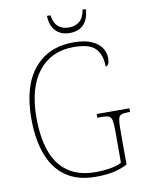

<svg xmlns="http://www.w3.org/2000/svg" viewBox="-97 -957 784 1034"><g transform="rotate(-10 295.5 -439.5)"><path d="M342 10Q244 10 180 -34.5Q116 -79 85 -162Q54 -245 54 -358Q54 -536 132.5 -630Q211 -724 347 -724Q410 -724 447.5 -707Q485 -690 501.5 -663.5Q518 -637 518 -609Q518 -566 497 -566Q497 -628 465 -663.5Q433 -699 345 -699Q222 -699 152 -610.5Q82 -522 82 -358Q82 -252 109 -175Q136 -98 195 -56.5Q254 -15 348 -15Q389 -15 426.5 -21.5Q464 -28 488 -41V-218Q488 -255 484 -273Q480 -291 467.5 -296.5Q455 -302 430 -302H405V-322H584V-302H571Q547 -302 535 -296.5Q523 -291 519.5 -273Q516 -255 516 -218V-26Q479 -7 438 1.5Q397 10 342 10ZM339 -777Q289 -777 261.5 -807.5Q234 -838 233 -889H252Q259 -845 281.5 -826Q304 -807 339 -807Q373 -807 396.5 -825.5Q420 -844 428 -889H445Q444 -838 417 -807.5Q390 -777 339 -777Z"/></g></svg>

Font: Noto Serif Tamil SemiCondensed Thin
Style: Italic
Weight: 100
Width: 4
Italic angle: -12°
Designer: Indian Type Foundry, Tom Grace, and the Monotype Design Team
Foundry: Monotype Imaging Inc.
Version: Version 2.003; ttfautohint (v1.8.4.7-5d5b)